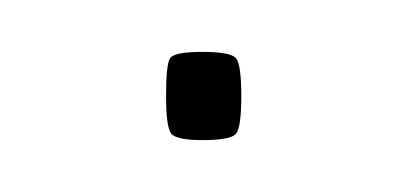

<svg xmlns="http://www.w3.org/2000/svg" viewBox="-20 -324 156 74"><path d="M44 -287Q44 -299 45.5 -301.5Q47 -304 58 -304Q69 -304 71 -301.5Q73 -299 73 -287Q73 -275 71 -272.5Q69 -270 58 -270Q48 -270 46 -272.5Q44 -275 44 -287Z"/></svg>

Font: Georama SemiCondensed Thin
Style: Regular
Weight: 100
Width: 4
Designer: Jean-Baptiste Levee
Foundry: Production Type
Version: Version 1.000